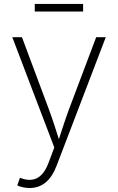

<svg xmlns="http://www.w3.org/2000/svg" viewBox="-20 -732 590 960"><path d="M66.4 195.3C83.5 203.1 106 208 128.4 208C189.9 208 234.9 170.9 263.2 96.2L508.8 -545.9H460.9L324.2 -183.6C305.7 -133.8 290.5 -84.5 274.4 -36.1C258.8 -84.5 243.7 -133.8 225.1 -183.6L89.8 -545.9H41.5L251.5 5.4L223.6 79.6C194.8 158.2 148.9 181.6 85.9 159.2L79.6 157.2ZM395.5 -712.4H153.8V-674.3H395.5Z"/></svg>

Font: Raveo ExtraLight
Style: Regular
Weight: 200
Designer: Jakub Foglar, Rasmus Andersson (Inter)
Foundry: Jakubfoglar.com
Version: Version 1.100;Glyphs 3.2.3 (3260)